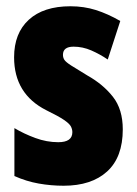

<svg xmlns="http://www.w3.org/2000/svg" viewBox="-20 -583 436 613"><path d="M372 -170Q372 -81 322 -35.5Q272 10 183 10Q143 10 103.5 3Q64 -4 26 -21V-174Q56 -156 92.5 -142.5Q129 -129 166 -129Q211 -129 211 -161Q211 -170 206.5 -179Q202 -188 184.5 -200Q167 -212 128 -231Q25 -283 25 -400Q25 -477 72 -520Q119 -563 205 -563Q248 -563 286 -551Q324 -539 364 -516L324 -393Q299 -410 271.5 -422Q244 -434 215 -434Q181 -434 181 -408Q181 -399 185.5 -392Q190 -385 207 -374Q224 -363 259 -342Q309 -314 340.5 -274Q372 -234 372 -170Z"/></svg>

Font: Noto Sans Gujarati UI ExtraCondensed Black
Style: Regular
Weight: 900
Width: 2
Designer: Jelle Bosma - Monotype Design Team, Universal Thirst
Foundry: Monotype Imaging Inc.
Version: Version 2.106; ttfautohint (v1.8.4.7-5d5b)